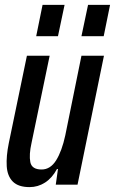

<svg xmlns="http://www.w3.org/2000/svg" viewBox="-20 -755 470 785"><path d="M101 10Q55 10 32.5 -12.5Q10 -35 7.5 -75.5Q5 -116 16 -170L90 -527H183L109 -171Q98 -122 104 -92Q110 -62 150 -62Q186 -62 209.5 -99.5Q233 -137 247 -202L313 -527H405L297 0H208L217 -64H213Q193 -27 164 -8.5Q135 10 101 10ZM128 -607 154 -735H244L217 -607ZM313 -607 340 -735H430L404 -607Z"/></svg>

Font: Mona Sans Condensed Medium
Style: Italic
Weight: 500
Width: 3
Italic angle: -11.7°
Designer: Deni Anggara
Foundry: GitHub
Version: Version 1.001; ttfautohint (v1.8.4.7-5d5b);gftools[0.9.31]